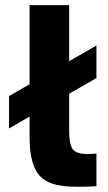

<svg xmlns="http://www.w3.org/2000/svg" viewBox="-20 -720 420 746"><path d="M280 5.7Q231.5 5.7 196.7 -2.6Q161.8 -10.8 139.6 -31.7Q117.3 -52.7 106.2 -90.6Q95 -128.5 95 -187V-267L15 -221V-346.7L95 -392.7V-700H248.7V-482.3L354.7 -543.2V-416.8L248.7 -355.7V-209.7Q248.7 -160.5 262.2 -141.1Q275.7 -121.7 318.7 -121.7Q330.7 -121.7 338.7 -122.2Q346.7 -122.7 354.7 -123.7V3.2Q344.7 4.2 333.3 4.7Q322 5.2 308.5 5.4Q295 5.7 280 5.7Z"/></svg>

Font: Golos Text
Style: Regular
Weight: 400
Designer: A.Korolkova, Vitaly Kuzmin
Foundry: ParaType Ltd
Version: Version 2.004